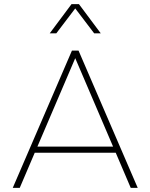

<svg xmlns="http://www.w3.org/2000/svg" viewBox="-20 -914 732 934"><path d="M42 0 330 -668H362L650 0H616L543 -171H149L76 0ZM162 -201H530L346 -631ZM222 -752 328 -894H364L470 -752H438L346 -873L254 -752Z"/></svg>

Font: Gantari Thin
Style: Regular
Weight: 250
Designer: Anugrah Pasau
Foundry: Lafontype
Version: Version 1.000